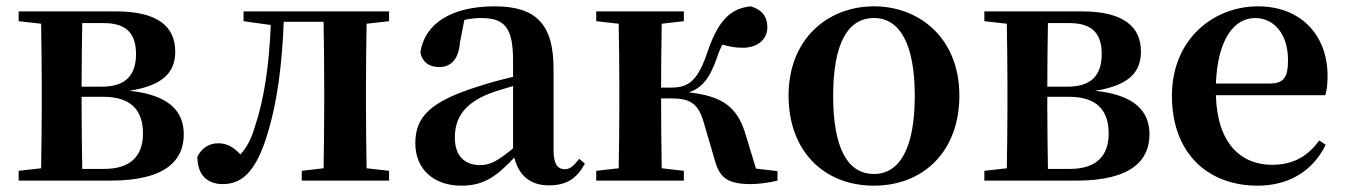

<svg xmlns="http://www.w3.org/2000/svg" viewBox="-20 -571 4257 607"><path d="M240 -37C239 -94 238 -178 238 -235V-265H306C394 -265 432 -223 432 -149C432 -76 391 -37 309 -37ZM308 -498C380 -498 410 -465 410 -400C410 -332 376 -297 302 -297H238C238 -364 239 -444 240 -498ZM39 -535V-504L110 -496C111 -439 112 -356 112 -300V-235C112 -179 111 -96 110 -39L39 -31V0H330C506 0 561 -66 561 -146C561 -219 515 -271 389 -284C506 -302 534 -351 534 -408C534 -486 480 -535 347 -535Z M1210 -504V-535H750V-504L836 -492C831 -366 815 -257 786 -171C774 -130 759 -103 740 -83C718 -106 698 -118 670 -118C641 -118 619 -104 604 -76C604 -17 636 11 684 11C741 11 790 -22 829 -159C856 -250 872 -367 877 -502H1003C1004 -445 1005 -358 1005 -300V-235C1005 -179 1004 -96 1003 -39L934 -31V0H1210V-31L1139 -39C1138 -96 1137 -179 1137 -235V-300C1137 -356 1138 -439 1139 -496Z M1602 -102C1556 -64 1531 -49 1498 -49C1450 -49 1418 -77 1418 -136C1418 -198 1448 -244 1527 -275C1544 -282 1572 -290 1602 -299ZM1811 -69C1793 -45 1781 -36 1766 -36C1744 -36 1730 -51 1730 -96V-354C1730 -494 1675 -551 1544 -551C1405 -551 1322 -495 1309 -405C1315 -375 1336 -359 1369 -359C1403 -359 1430 -381 1434 -436L1448 -508C1466 -512 1483 -514 1500 -514C1575 -514 1602 -485 1602 -379V-328C1563 -319 1523 -308 1493 -298C1339 -250 1293 -201 1293 -118C1293 -34 1354 16 1438 16C1512 16 1551 -15 1606 -73C1619 -19 1654 15 1715 15C1768 15 1803 -4 1829 -54Z M2370 -38 2335 -153C2309 -233 2264 -267 2158 -279C2196 -292 2222 -319 2245 -384C2251 -403 2257 -417 2264 -430C2285 -424 2303 -420 2329 -420C2373 -420 2406 -445 2406 -485C2406 -518 2389 -541 2353 -551C2286 -544 2248 -502 2214 -399C2181 -304 2148 -294 2097 -294H2070C2070 -359 2071 -440 2072 -496L2142 -504V-535H1865V-504L1936 -496C1937 -439 1938 -356 1938 -300V-235C1938 -179 1937 -96 1936 -39L1865 -31V0H2142V-31L2072 -39C2071 -96 2070 -181 2070 -260H2099C2164 -260 2188 -244 2206 -180L2240 -64C2255 -8 2282 11 2354 11C2381 11 2414 6 2438 0V-30Z M2743 16C2896 16 3013 -89 3013 -269C3013 -449 2888 -551 2743 -551C2597 -551 2473 -448 2473 -269C2473 -90 2588 16 2743 16ZM2743 -21C2660 -21 2614 -102 2614 -268C2614 -433 2660 -514 2743 -514C2824 -514 2872 -433 2872 -268C2872 -102 2824 -21 2743 -21Z M3293 -37C3292 -94 3291 -178 3291 -235V-265H3359C3447 -265 3485 -223 3485 -149C3485 -76 3444 -37 3362 -37ZM3361 -498C3433 -498 3463 -465 3463 -400C3463 -332 3429 -297 3355 -297H3291C3291 -364 3292 -444 3293 -498ZM3092 -535V-504L3163 -496C3164 -439 3165 -356 3165 -300V-235C3165 -179 3164 -96 3163 -39L3092 -31V0H3383C3559 0 3614 -66 3614 -146C3614 -219 3568 -271 3442 -284C3559 -302 3587 -351 3587 -408C3587 -486 3533 -535 3400 -535Z M3824 -307C3830 -453 3885 -514 3948 -514C4009 -514 4052 -462 4052 -381C4052 -330 4041 -307 3995 -307ZM4170 -270C4175 -287 4177 -306 4177 -332C4177 -458 4094 -551 3957 -551C3817 -551 3685 -448 3685 -268C3685 -86 3799 16 3956 16C4055 16 4131 -31 4171 -113L4151 -127C4116 -80 4073 -50 4001 -50C3904 -50 3828 -117 3824 -270Z"/></svg>

Font: Noto Serif CJK JP
Style: Bold
Weight: 700
Designer: Ryoko NISHIZUKA 西塚涼子 (kana & ideographs); Frank Grießhammer (Latin, Greek & Cyrillic); Wenlong ZHANG 张文龙 (bopomofo); San
Foundry: Adobe Systems Incorporated
Version: Version 1.000;PS 1;hotconv 16.6.53;makeotf.lib2.5.65590